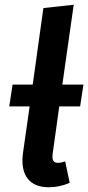

<svg xmlns="http://www.w3.org/2000/svg" viewBox="-20 -775 372 810"><path d="M230 -326H318L332 -418H243L291 -755L163 -741L118 -418H33L19 -326H105L77 -130C64 -34 106 15 186 15C215 15 246 9 274 -4L255 -94C245 -91 235 -88 225 -88C206 -88 199 -98 202 -125Z"/></svg>

Font: Fira Sans Medium
Style: Italic
Weight: 500
Italic angle: -8°
Designer: bBox Type GmbH & Carrois Corporate GbR & Edenspiekermann AG
Foundry: bBox Type GmbH & Carrois Corporate GbR & Edenspiekermann AG
Version: Version 4.301;PS 004.301;hotconv 1.0.88;makeotf.lib2.5.64775